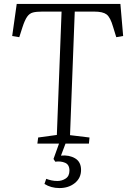

<svg xmlns="http://www.w3.org/2000/svg" viewBox="-20 -730 650 976"><path d="M282 226Q239 226 206 205L215 179Q228 184 242 187Q256 190 272 190Q295 190 314 177.5Q333 165 333 137Q333 107 311 97.5Q289 88 261 92L252 78L280 0H170L174 -31L269 -44L293 -671H193Q165 -671 147.5 -666.5Q130 -662 118 -645Q106 -628 94 -591L78 -541L42 -547L65 -710H592L606 -547L571 -541L555 -593Q541 -642 522 -656.5Q503 -671 460 -671H360L336 -43L435 -31L432 0H313L290 61Q332 57 362 75Q392 93 392 134Q392 175 360.5 200.5Q329 226 282 226Z"/></svg>

Font: Literata 36pt Light
Style: Italic
Weight: 300
Italic angle: -2°
Designer: Latin by Veronika Burian and Jose Scaglione. Greek by Irene Vlachou. Cyrillic by Vera Evstafieva
Foundry: TypeTogether
Version: Version 3.002